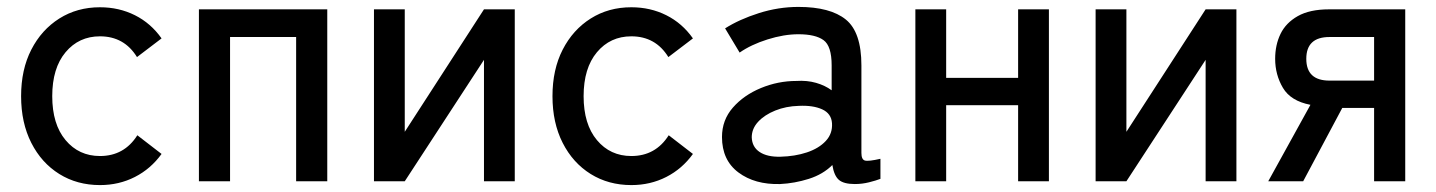

<svg xmlns="http://www.w3.org/2000/svg" viewBox="-20 -524 4150 555"><path d="M269 11Q203 11 151.5 -21Q100 -53 70.5 -111Q41 -169 41 -246Q41 -323 70.5 -380.5Q100 -438 151.5 -470.5Q203 -503 269 -503Q324 -503 370 -480Q416 -457 447 -413L376 -359Q339 -419 269 -419Q208 -419 169.5 -373Q131 -327 131 -246Q131 -165 169.5 -119Q208 -73 269 -73Q339 -73 377 -133L447 -79Q416 -36 370 -12.5Q324 11 269 11Z M555 0V-497H926V0H836V-417H645V0Z M1061 0V-497H1150V-143L1379 -497H1468V0H1379V-351L1150 0Z M1805 11Q1739 11 1687.5 -21Q1636 -53 1606.5 -111Q1577 -169 1577 -246Q1577 -323 1606.5 -380.5Q1636 -438 1687.5 -470.5Q1739 -503 1805 -503Q1860 -503 1906 -480Q1952 -457 1983 -413L1912 -359Q1875 -419 1805 -419Q1744 -419 1705.5 -373Q1667 -327 1667 -246Q1667 -165 1705.5 -119Q1744 -73 1805 -73Q1875 -73 1913 -133L1983 -79Q1952 -36 1906 -12.5Q1860 11 1805 11Z M2235 8Q2162 10 2114.5 -25.5Q2067 -61 2067 -128Q2067 -177 2098.5 -213Q2130 -249 2179.5 -269.5Q2229 -290 2282 -290Q2313 -292 2339 -284.5Q2365 -277 2384 -263V-335Q2384 -391 2360.5 -408Q2337 -425 2288 -425Q2246 -425 2198.5 -410Q2151 -395 2118 -372L2076 -442Q2117 -468 2173.5 -486Q2230 -504 2288 -504Q2380 -504 2425 -467.5Q2470 -431 2470 -335V-82Q2470 -63 2480 -60Q2490 -57 2525 -65V-7Q2512 -2 2492 3Q2472 8 2451 8Q2419 8 2405 -4Q2391 -16 2386 -47Q2359 -20 2318 -7Q2277 6 2235 8ZM2236 -71Q2278 -72 2312.5 -83.5Q2347 -95 2367 -116.5Q2387 -138 2385 -168Q2383 -196 2356.5 -208Q2330 -220 2289 -218Q2252 -217 2221 -204.5Q2190 -192 2171.5 -172Q2153 -152 2153 -127Q2154 -99 2176 -84.5Q2198 -70 2236 -71Z M2626 0V-497H2715V-299H2923V-497H3012V0H2923V-220H2715V0Z M3147 0V-497H3236V-143L3465 -497H3554V0H3465V-351L3236 0Z M3646 0 3768 -221Q3711 -232 3688.5 -270Q3666 -308 3666 -354Q3666 -394 3681.5 -426Q3697 -458 3731.5 -477.5Q3766 -497 3822 -497H4042V0H3952V-212H3860L3747 0ZM3823 -291H3952V-417H3823Q3756 -417 3756 -354Q3756 -291 3823 -291Z"/></svg>

Font: Zen Kaku Gothic New Medium
Style: Regular
Weight: 500
Designer: Yoshimichi Ohira
Foundry: Positype
Version: Version 1.002